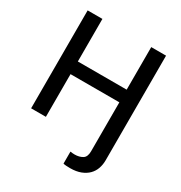

<svg xmlns="http://www.w3.org/2000/svg" viewBox="-211 -877 1165 1235"><g transform="rotate(30 371.0 -259.5)"><path d="M79.9 0V-727.3H189.6V-411.2H552.2V-727.3H662.3V50.4Q662.3 82.4 652.3 111Q642.4 139.6 621.3 161Q600.1 182.5 567.3 195.3Q534.4 208.1 489 208.1Q474.8 208.1 460.6 207.2Q446.4 206.3 438.2 203.8V114.7Q444.2 115.8 453.5 116.7Q462.7 117.5 470.5 117.5Q504.3 117.5 528.4 103Q552.2 88.8 552.2 46.5V-317.1H189.6V0Z"/></g></svg>

Font: Inter P Medium
Style: Regular
Weight: 500
Designer: Rasmus Andersson
Foundry: rsms
Version: Version 3.018;git-588b23468